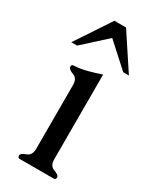

<svg xmlns="http://www.w3.org/2000/svg" viewBox="-184 -758 658 810"><g transform="rotate(30 145.0 -352.5)"><path d="M6.8 -535.2 119.1 -704.6H175.8L287.6 -535.2H259.8L147.5 -637.2L35.2 -535.2ZM191.4 -71.3Q191.4 -39.6 215.8 -31Q240.2 -22.5 240.2 -11.2Q240.2 0 230.5 0H64.9Q54.7 0 54.7 -11.2Q54.7 -22.5 79.1 -31Q103.5 -39.6 103.5 -71.3V-383.8Q103.5 -414.6 79.1 -423.3Q54.7 -432.1 54.7 -444.8Q54.7 -455.1 64.9 -455.1Q97.2 -456.5 128.7 -465.1Q160.2 -473.6 191.4 -484.4Z"/></g></svg>

Font: Caudex
Style: Regular
Weight: 400
Version: Version 1.04